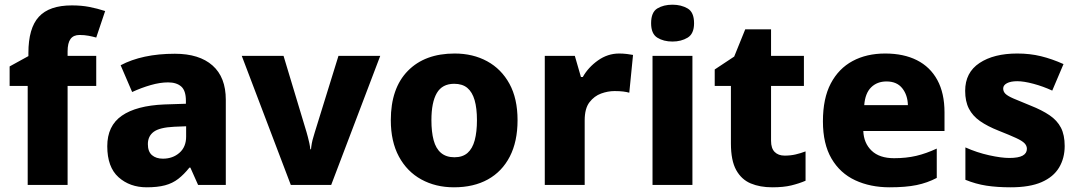

<svg xmlns="http://www.w3.org/2000/svg" viewBox="-20 -788 4597 818"><path d="M390 -422H268V0H98V-422H21V-505L101 -549V-562Q101 -668 145.5 -716.5Q190 -765 286 -765Q327 -765 360.5 -758.5Q394 -752 428 -741L390 -628Q376 -632 358 -635.5Q340 -639 319 -639Q293 -639 280.5 -622Q268 -605 268 -569V-550H390Z M725 -559Q829 -559 885.5 -509Q942 -459 942 -363V0H824L791 -74H787Q764 -45 739.5 -26Q715 -7 683 1.5Q651 10 605 10Q533 10 485 -33Q437 -76 437 -165Q437 -252 499 -295Q561 -338 680 -343L772 -346V-359Q772 -402 752 -419.5Q732 -437 696 -437Q662 -437 622 -425.5Q582 -414 543 -396L494 -510Q539 -534 597 -546.5Q655 -559 725 -559ZM722 -248Q660 -245 635 -226.5Q610 -208 610 -174Q610 -142 627.5 -127Q645 -112 674 -112Q716 -112 744.5 -137Q773 -162 773 -206V-250Z M1219 0 1010 -550H1188L1286 -225Q1288 -218 1291.5 -205Q1295 -192 1298 -178Q1301 -164 1302 -152H1305Q1306 -164 1308.5 -177.5Q1311 -191 1315 -203.5Q1319 -216 1321 -224L1422 -550H1600L1391 0Z M2185 -276Q2185 -185 2152 -121Q2119 -57 2058.5 -23.5Q1998 10 1914 10Q1836 10 1775 -23.5Q1714 -57 1679.5 -121Q1645 -185 1645 -276Q1645 -412 1717.5 -486Q1790 -560 1917 -560Q1995 -560 2055.5 -527Q2116 -494 2150.5 -431Q2185 -368 2185 -276ZM1818 -276Q1818 -226 1827.5 -190.5Q1837 -155 1859 -136.5Q1881 -118 1916 -118Q1951 -118 1972 -136.5Q1993 -155 2002.5 -190.5Q2012 -226 2012 -276Q2012 -327 2002 -361.5Q1992 -396 1971 -413.5Q1950 -431 1915 -431Q1864 -431 1841 -391.5Q1818 -352 1818 -276Z M2618 -560Q2634 -560 2651 -558Q2668 -556 2677 -554L2661 -393Q2651 -396 2636 -398Q2621 -400 2598 -400Q2570 -400 2541 -389.5Q2512 -379 2491.5 -352.5Q2471 -326 2471 -275V0H2301V-550H2429L2455 -460H2463Q2486 -501 2527.5 -530.5Q2569 -560 2618 -560Z M2930 -550V0H2760V-550ZM2845 -768Q2882 -768 2909.5 -752Q2937 -736 2937 -689Q2937 -644 2909.5 -627.5Q2882 -611 2845 -611Q2807 -611 2780.5 -627.5Q2754 -644 2754 -689Q2754 -736 2780.5 -752Q2807 -768 2845 -768Z M3323 -125Q3348 -125 3369.5 -130Q3391 -135 3412 -143V-18Q3384 -6 3351 2Q3318 10 3270 10Q3218 10 3178.5 -6.5Q3139 -23 3116.5 -63.5Q3094 -104 3094 -177V-422H3025V-492L3108 -547L3155 -663H3265V-550H3405V-422H3265V-188Q3265 -156 3280.5 -140.5Q3296 -125 3323 -125Z M3751 -560Q3830 -560 3886.5 -531.5Q3943 -503 3973.5 -447Q4004 -391 4004 -309V-230H3658Q3660 -178 3693.5 -146Q3727 -114 3789 -114Q3841 -114 3883.5 -124Q3926 -134 3971 -155V-30Q3931 -9 3885 0.5Q3839 10 3770 10Q3688 10 3623.5 -20Q3559 -50 3522.5 -112.5Q3486 -175 3486 -271Q3486 -369 3519.5 -432.5Q3553 -496 3612.5 -528Q3672 -560 3751 -560ZM3757 -441Q3717 -441 3691.5 -416Q3666 -391 3662 -340H3848Q3847 -383 3824 -412Q3801 -441 3757 -441Z M4516 -166Q4516 -114 4492 -74Q4468 -34 4417.5 -12Q4367 10 4286 10Q4228 10 4182.5 3Q4137 -4 4093 -22V-160Q4142 -138 4194 -126.5Q4246 -115 4280 -115Q4319 -115 4337 -125Q4355 -135 4355 -154Q4355 -167 4345 -177.5Q4335 -188 4309 -200Q4283 -212 4235 -231Q4187 -250 4155.5 -272Q4124 -294 4108 -325Q4092 -356 4092 -401Q4092 -479 4153 -519.5Q4214 -560 4314 -560Q4368 -560 4415 -548.5Q4462 -537 4511 -515L4463 -402Q4424 -420 4383 -431Q4342 -442 4314 -442Q4286 -442 4270 -433.5Q4254 -425 4254 -411Q4254 -398 4263.5 -388.5Q4273 -379 4298.5 -368Q4324 -357 4371 -338Q4419 -319 4451.5 -297Q4484 -275 4500 -244Q4516 -213 4516 -166Z"/></svg>

Font: Noto Sans Syriac Eastern ExtraBold
Style: Regular
Weight: 800
Designer: Patrick Giasson and the Monotype Design Team
Foundry: Monotype Imaging Inc.
Version: Version 3.001